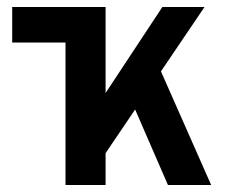

<svg xmlns="http://www.w3.org/2000/svg" viewBox="-20 -531 656 551"><path d="M15 -409V-511H199V-409ZM257 -53 244 -205 446 -511H567ZM168 0V-511H283V0ZM462 0 336 -290 419 -378 586 0Z"/></svg>

Font: Overpass Mono
Style: Bold
Weight: 700
Monospace: yes
Designer: Delve Withrington, Dave Bailey
Foundry: Delve Fonts LLC
Version: Version 4.000